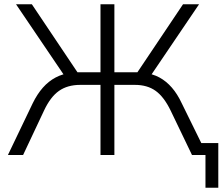

<svg xmlns="http://www.w3.org/2000/svg" viewBox="-20 -725 1041 898"><path d="M941 153V0H897V-56H1001V153ZM17 0 133 -242Q154 -285 180.5 -315Q207 -345 240 -362.5Q273 -380 311 -384L288 -361L55 -705H129L353 -371L332 -387H450V-705H515V-387H635L612 -371L836 -705H911L678 -361L654 -384Q694 -380 726 -362.5Q758 -345 784 -315Q810 -285 830 -242L949 0H878L778 -208Q747 -272 708 -300Q669 -328 611 -328H515V0H450V-328H355Q296 -328 256 -300Q216 -272 186 -208L88 0Z"/></svg>

Font: Nunito Sans 10pt Light
Style: Regular
Weight: 300
Designer: Vernon Adams
Foundry: Vernon Adams
Version: Version 3.101;gftools[0.9.27]